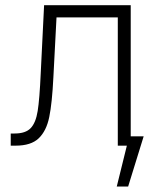

<svg xmlns="http://www.w3.org/2000/svg" viewBox="-20 -550 612 725"><path d="M20.5 -45.9H35.2Q76.7 -45.9 95.9 -66.2Q115.2 -86.4 122.3 -130.9Q129.4 -175.3 133.8 -273.4L146.5 -530.3H473.6V-35.2H522.5L463.9 154.3H420.9L459 0H424.8V-484.4H193.4L181.6 -258.8Q176.8 -160.6 166 -108.2Q155.3 -55.7 126.2 -27.8Q97.2 0 39.1 0H20.5Z"/></svg>

Font: Pretendard ExtraLight
Style: Regular
Weight: 200
Designer: Base glyphs from Inter by Rasmus Andersson; Hangeul glyphs from Noto Sans CJK(Source Han Sans) by Jang Soo-young and Kan
Foundry: Kil Hyung-jin
Version: Version 1.309